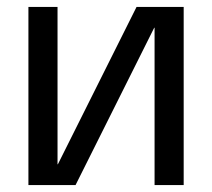

<svg xmlns="http://www.w3.org/2000/svg" viewBox="-20 -534 612 554"><path d="M62 0V-514H146V-60H147L374 -514H510V0H426V-454H425L198 0Z"/></svg>

Font: TikTok Sans 24pt
Style: Regular
Weight: 400
Version: Version 4.000